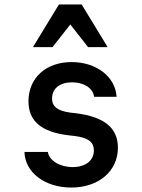

<svg xmlns="http://www.w3.org/2000/svg" viewBox="-20 -829 640 863"><path d="M90 -146C92 -54 182 14 300 14C424 14 510 -60 510 -165C510 -254 449 -304 321 -320L295 -323C238 -331 214 -350 214 -387C214 -431 249 -459 304 -459C357 -459 398 -433 403 -394H504C499 -484 413 -550 302 -550C186 -550 108 -478 108 -374C108 -285 165 -236 287 -221L314 -218C376 -210 402 -191 402 -153C402 -107 364 -78 307 -78C249 -78 201 -107 195 -146ZM128 -617H216L296 -719L376 -617H464L347 -809H245Z"/></svg>

Font: CommitMono
Style: 600Regular
Weight: 600
Monospace: yes
Designer: Eigil Nikolajsen
Foundry: Eigil Nikolajsen
Version: Version 1.143